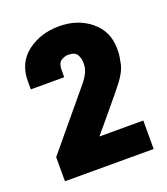

<svg xmlns="http://www.w3.org/2000/svg" viewBox="-91 -920 496 570"><g transform="rotate(-20 157.0 -635.0)"><path d="M155.3 -765.6Q145.5 -765.6 133.8 -758.8Q122.1 -752 122.1 -727.5V-707H16.6V-732.4Q16.6 -791 58.6 -822.8Q100.6 -854.5 159.2 -854.5Q217.8 -854.5 258.3 -821.3Q298.8 -788.1 298.8 -733.4V-723.6Q298.8 -710.9 293 -684.6Q287.1 -658.2 255.9 -621.1Q255.9 -621.1 245.6 -608.4Q235.4 -595.7 219.7 -577.1Q204.1 -558.6 188 -539.1Q171.9 -519.5 160.2 -505.9H298.8V-416H18.6V-492.2L168 -671.9Q190.4 -700.2 190.4 -722.7V-730.5Q190.4 -741.2 184.1 -753.4Q177.7 -765.6 155.3 -765.6Z"/></g></svg>

Font: DINish
Style: Bold
Weight: 700
Designer: Bert Driehuis
Foundry: Playbeing
Version: Version 3.008; git-95204e4c-release